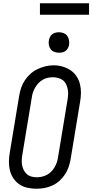

<svg xmlns="http://www.w3.org/2000/svg" viewBox="-20 -1145 564 1173"><path d="M202 8Q174 8 147 2Q120 -4 98.5 -18.5Q77 -33 62 -55.5Q47 -78 40.5 -104Q34 -130 34.5 -158Q35 -186 40 -214L97 -559Q101 -584 109 -608Q117 -632 131.5 -654Q146 -676 166 -694Q186 -712 209.5 -723Q233 -734 257.5 -740Q282 -746 307 -746Q335 -746 361.5 -738.5Q388 -731 410 -716.5Q432 -702 447 -679.5Q462 -657 468.5 -631Q475 -605 474.5 -577Q474 -549 469 -521L412 -176Q408 -151 400 -127Q392 -103 378 -81Q364 -59 344 -41Q324 -23 300.5 -12Q277 -1 252 3.5Q227 8 202 8ZM204 -62Q220 -62 236 -65.5Q252 -69 267 -77Q282 -85 294 -97.5Q306 -110 314.5 -125Q323 -140 328 -155.5Q333 -171 335 -187L392 -532Q395 -549 396 -566Q397 -583 394 -599Q391 -615 384 -630Q377 -645 364.5 -654.5Q352 -664 336 -668.5Q320 -673 303 -673Q287 -673 271 -669.5Q255 -666 240.5 -657.5Q226 -649 214.5 -636.5Q203 -624 194.5 -609.5Q186 -595 181 -579.5Q176 -564 174 -548L117 -203Q114 -186 113 -169Q112 -152 115 -136Q118 -120 125 -106Q132 -92 143.5 -81.5Q155 -71 171 -66.5Q187 -62 204 -62ZM340 -823Q325 -823 311.5 -828Q298 -833 289.5 -844.5Q281 -856 278.5 -870.5Q276 -885 279 -900Q281 -910 286 -920Q291 -930 300 -936.5Q309 -943 319.5 -945.5Q330 -948 340 -948Q355 -948 369 -942.5Q383 -937 391 -925.5Q399 -914 401.5 -899.5Q404 -885 402 -870Q400 -860 394.5 -850Q389 -840 380 -833.5Q371 -827 360.5 -825Q350 -823 340 -823ZM224 -1055V-1125H524V-1055Z"/></svg>

Font: Iosevka Slab Oblique
Style: Regular
Weight: 400
Italic angle: -9°
Monospace: yes
Designer: Belleve Invis
Foundry: Belleve Invis
Version: Version 11.1.1; ttfautohint (v1.8.3)